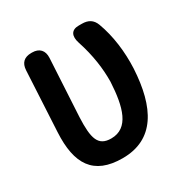

<svg xmlns="http://www.w3.org/2000/svg" viewBox="-148 -716 870 892"><g transform="rotate(-30 287.0 -270.0)"><path d="M75 -530 58 -208C49 -42 104 48 260 48C431 48 501 -85 512 -288C516 -375 505 -465 476 -543C464 -575 441 -588 407 -588H390C350 -588 337 -561 351 -519C379 -434 389 -357 388 -288C381 -156 354 -58 260 -58C190 -58 176 -105 181 -218L198 -526C200 -565 179 -588 140 -588H136C98 -588 77 -569 75 -530Z"/></g></svg>

Font: 寒蝉团圆体 Round
Style: Regular
Weight: 500
Designer: 寒蝉字型
Version: Version 2.700;Glyphs 3.1.1 (3135)